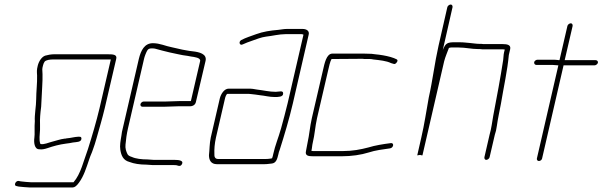

<svg xmlns="http://www.w3.org/2000/svg" viewBox="-20 -709 2664 849"><path d="M456 -469H218C206 -469 190 -466 180 -463C165 -458 152 -439 147 -419C142 -399 143 -393 144 -375C145 -342 140 -304 140 -270C140 -240 132 -201 134 -173L133 -153V-131V-114L132 -100C129 -80 132 -49 153 -49C166 -47 178 -50 190 -54C216 -63 242 -70 272 -74L287 -76C292 -77 297 -78 303 -79C317 -81 339 -80 340 -95C341 -106 332 -105 321 -104C315 -103 315 -104 306 -102C300 -101 294 -100 289 -99L273 -97C272 -96 269 -96 266 -96C247 -94 226 -86 209 -82C196 -79 175 -69 160 -72C159 -72 159 -73 158 -74C152 -91 156 -114 157 -136V-158C156 -183 158 -207 162 -237L164 -275C165 -308 169 -348 168 -381L167 -402C167 -406 168 -412 170 -419C171 -425 174 -431 177 -436C183 -444 202 -446 213 -446H470L420 -230C406 -171 387 -107 369 -50C350 1 337 61 305 97H118C109 97 80 94 72 93L62 91C48 90 39 113 54 114L63 116C72 117 102 120 112 120H301C310 120 319 113 329 99C351 69 361 35 375 -6C382 -27 384 -27 391 -48C396 -62 402 -79 407 -98C420 -144 432 -184 443 -230L494 -449C499 -469 477 -469 456 -469Z M632 -4C607 -4 580 -7 563 -15C556 -17 547 -21 544 -27C538 -39 533 -53 535 -70C537 -92 540 -116 546 -142L617 -449C618 -454 620 -460 623 -468C630 -484 632 -495 650 -495C655 -495 660 -495 665 -494C685 -488 711 -482 731 -477C758 -472 781 -465 809 -462L825 -459C839 -457 868 -454 865 -439L824 -262H772C759 -262 724 -260 710 -260H615C609 -260 602 -254 601 -248C600 -242 604 -237 610 -237H705C719 -237 754 -239 767 -239H821C832 -239 843 -245 846 -257L889 -440C896 -471 860 -479 833 -482L817 -484C812 -485 806 -486 800 -487C780 -490 761 -496 740 -500C712 -505 688 -518 656 -518C619 -518 603 -486 594 -449L523 -142C520 -131 518 -120 517 -110C513 -86 509 -66 512 -47C516 -21 525 0 552 7C572 15 599 19 627 19C637 19 646 21 656 21H748C753 21 758 21 762 22C770 25 779 28 785 16C793 0 768 -2 753 -2H661C651 -2 642 -4 632 -4Z M952 -274 912 -101C906 -73 907 -47 904 -23C904 -1 913 17 939 17H1149C1163 17 1170 15 1183 14C1202 11 1206 -7 1211 -27C1212 -33 1214 -40 1217 -47C1237 -110 1259 -183 1275 -252L1345 -556C1349 -572 1336 -581 1318 -581H1248C1234 -581 1223 -578 1211 -577C1175 -574 1143 -569 1113 -558C1089 -549 1068 -543 1047 -532C1033 -524 1040 -505 1054 -513C1068 -519 1079 -524 1095 -529C1115 -536 1134 -544 1156 -547C1184 -550 1214 -558 1243 -558H1313C1317 -558 1319 -557 1321 -556H1322L1252 -253C1244 -218 1232 -176 1223 -142C1211 -99 1197 -68 1188 -27C1187 -22 1186 -16 1183 -9C1178 -8 1173 -7 1170 -7C1166 -6 1160 -6 1154 -6H944C931 -6 927 -16 928 -28C927 -49 929 -74 935 -101L975 -274C976 -279 981 -294 986 -294H1072C1078 -294 1084 -294 1090 -293L1108 -291C1115 -290 1121 -289 1129 -288C1151 -286 1171 -280 1194 -280C1210 -280 1232 -280 1232 -295C1233 -311 1214 -303 1199 -303C1170 -303 1144 -310 1116 -313L1098 -316C1091 -317 1084 -317 1077 -317H991C972 -317 957 -294 952 -274Z M1588 -472H1450C1423 -472 1415 -428 1408 -398L1359 -187C1350 -147 1348 -114 1340 -78C1337 -65 1336 -54 1333 -41C1328 -20 1344 -18 1365 -18H1491C1534 -18 1576 -24 1611 -35C1638 -44 1675 -49 1705 -53C1721 -56 1724 -79 1707 -76C1675 -72 1638 -66 1609 -57C1575 -48 1539 -41 1496 -41H1370C1365 -41 1362 -41 1357 -42C1360 -54 1360 -66 1363 -78C1372 -115 1373 -146 1382 -187L1431 -398C1434 -411 1440 -439 1446 -448L1583 -449C1588 -448 1593 -448 1599 -448H1616C1621 -448 1626 -447 1631 -446C1658 -443 1689 -440 1709 -430L1719 -427C1725 -424 1730 -427 1735 -434C1740 -441 1738 -446 1731 -448L1722 -452C1704 -459 1679 -464 1657 -467L1639 -469C1632 -470 1628 -470 1623 -471C1613 -471 1599 -472 1588 -472Z M1958 -677 1919 -506C1902 -431 1893 -353 1876 -278C1865 -218 1857 -161 1843 -101L1825 -22L1838 -24C1840 -23 1844 -22 1847 -22C1849 -22 1848 -22 1848 -22L1944 -438C1949 -458 1959 -480 1965 -497C1968 -498 1972 -499 1975 -499H2008C2038 -499 2065 -492 2095 -492C2101 -492 2106 -492 2112 -491H2197C2201 -491 2206 -491 2212 -490L2209 -478C2206 -465 2207 -458 2205 -444C2193 -365 2177 -281 2161 -197C2156 -169 2153 -141 2145 -114L2122 -14C2121 -8 2124 -2 2130 -2C2136 -2 2144 -8 2145 -14L2168 -113C2172 -124 2175 -137 2177 -152C2181 -182 2189 -218 2195 -250C2207 -323 2224 -398 2230 -466L2236 -492C2240 -511 2222 -514 2203 -514H2118C2113 -515 2107 -515 2101 -515C2087 -515 2069 -518 2057 -519L2035 -521C2027 -522 2021 -522 2014 -522H1981C1975 -522 1968 -521 1962 -519C1948 -513 1945 -503 1938 -488L1981 -677C1982 -683 1979 -689 1973 -689C1967 -689 1959 -683 1958 -677Z M2489 -594 2454 -443H2452C2443 -444 2436 -445 2428 -445H2357C2351 -445 2343 -440 2342 -434C2341 -428 2345 -422 2351 -422H2422C2431 -422 2441 -420 2449 -420L2354 -8C2353 -2 2357 3 2363 3C2369 3 2376 -2 2377 -8L2472 -420H2609C2615 -420 2623 -426 2624 -432C2625 -438 2620 -443 2614 -443H2477L2512 -594C2513 -600 2510 -606 2504 -606C2498 -606 2490 -600 2489 -594Z"/></svg>

Font: Electronic
Style: ExLtIt
Weight: 200
Version: Version 1.011